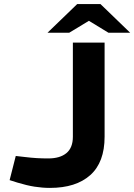

<svg xmlns="http://www.w3.org/2000/svg" viewBox="-20 -908 656 938"><path d="M224 10Q187 10 149 4Q111 -2 65 -16L27 -28L57 -146L101 -141Q134 -137 160.5 -135.5Q187 -134 216 -134Q273 -134 304.5 -160Q336 -186 336 -240V-700H491V-240Q491 -115 421 -52.5Q351 10 224 10ZM212 -748 357 -888H471L437 -820L318 -748ZM510 -748 392 -820 357 -888H471L616 -748Z"/></svg>

Font: REM SemiBold
Style: Regular
Weight: 600
Designer: Octavio Pardo
Foundry: Ashler Design
Version: Version 1.005;gftools[0.9.28]